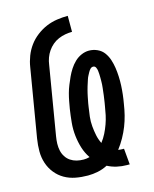

<svg xmlns="http://www.w3.org/2000/svg" viewBox="-113 -819 726 904"><g transform="rotate(-15 250.0 -367.5)"><path d="M393 8Q368 8 344 2.5Q320 -3 299 -14Q276 -2 251.5 3Q227 8 203 8Q172 8 143 2.5Q114 -3 89.5 -17Q65 -31 47 -53.5Q29 -76 20 -103.5Q11 -131 11 -161Q11 -191 16 -222L72 -556Q76 -582 86 -608Q96 -634 112.5 -656.5Q129 -679 152 -696.5Q175 -714 200 -724.5Q225 -735 252 -739Q279 -743 305 -743V-665Q289 -665 272 -662Q255 -659 238.5 -652Q222 -645 208.5 -633.5Q195 -622 185 -607.5Q175 -593 169 -576.5Q163 -560 161 -544L105 -209Q102 -191 101.5 -174Q101 -157 104.5 -140.5Q108 -124 117 -110Q126 -96 139.5 -87Q153 -78 169 -74Q185 -70 203 -70Q210 -70 217.5 -71Q225 -72 232 -74Q215 -99 206 -128Q197 -157 193.5 -188.5Q190 -220 193 -252Q196 -284 201 -317Q204 -335 207.5 -353.5Q211 -372 216 -390.5Q221 -409 228.5 -427.5Q236 -446 244 -463.5Q252 -481 263 -498Q274 -515 288.5 -529Q303 -543 321.5 -551Q340 -559 358 -559Q380 -559 399.5 -550Q419 -541 431 -524.5Q443 -508 449.5 -488Q456 -468 459 -447.5Q462 -427 463 -405Q464 -383 463 -361.5Q462 -340 459.5 -318Q457 -296 453 -274Q449 -247 442.5 -221Q436 -195 426 -169.5Q416 -144 402 -119Q388 -94 371 -72Q376 -71 381.5 -70.5Q387 -70 393 -70H399L406 8ZM303 -124Q317 -142 327 -162Q337 -182 344.5 -203Q352 -224 356.5 -245Q361 -266 364 -286Q366 -295 367 -303.5Q368 -312 369.5 -320.5Q371 -329 372 -338Q373 -347 374 -355.5Q375 -364 376 -372.5Q377 -381 377.5 -389.5Q378 -398 378 -406.5Q378 -415 378 -423.5Q378 -432 377.5 -440.5Q377 -449 376 -457Q375 -465 371 -473Q367 -481 358 -481Q350 -481 344 -474.5Q338 -468 334 -460.5Q330 -453 326 -445.5Q322 -438 319.5 -430Q317 -422 314.5 -414.5Q312 -407 309.5 -399Q307 -391 305 -383Q303 -375 301 -367Q299 -359 297.5 -351Q296 -343 294.5 -335.5Q293 -328 291.5 -320Q290 -312 289 -304Q285 -280 282.5 -257Q280 -234 282 -211Q284 -188 288.5 -166Q293 -144 303 -124Z"/></g></svg>

Font: Iosevka Semibold
Style: Italic
Weight: 600
Italic angle: -9°
Monospace: yes
Designer: Belleve Invis
Foundry: Belleve Invis
Version: Version 32.5.0; ttfautohint (v1.8.4)